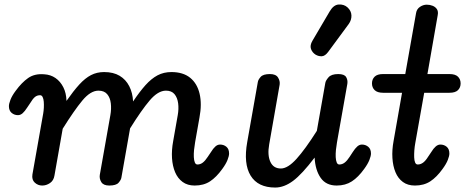

<svg xmlns="http://www.w3.org/2000/svg" viewBox="-20 -833 2088 862"><path d="M169.5 0Q150.5 0 136.2 -13Q122 -26 125.5 -49.5L174 -323.5Q176 -335 176.8 -349.2Q177.5 -363.5 176.5 -376.2Q175.5 -389 171.5 -397.2Q167.5 -405.5 160 -405.5Q146 -405.5 136.2 -397Q126.5 -388.5 116.5 -371.5L102 -350Q91.5 -333.5 81.8 -324.8Q72 -316 60.5 -316Q44.5 -316 32.2 -326.2Q20 -336.5 20 -356.5Q20 -367 27 -385.2Q34 -403.5 50.5 -425.5Q77.5 -462.5 106.5 -482.8Q135.5 -503 178 -499.5Q207 -498 229 -482.8Q251 -467.5 264.2 -441.5Q277.5 -415.5 278.5 -380Q310 -425 336 -453.5Q362 -482 388.5 -495.8Q415 -509.5 447.5 -509.5Q489 -509.5 517 -492.8Q545 -476 560.2 -446.2Q575.5 -416.5 577.5 -377.5Q607 -421.5 633.2 -450.8Q659.5 -480 687.2 -494.8Q715 -509.5 749.5 -509.5Q802 -509.5 833.8 -483.8Q865.5 -458 876.2 -411.8Q887 -365.5 875.5 -305L856 -194.5Q853 -177.5 851.2 -160Q849.5 -142.5 850.2 -127.5Q851 -112.5 854.8 -103.5Q858.5 -94.5 866.5 -94.5Q879.5 -94.5 890.5 -103Q901.5 -111.5 912.5 -128.5L927 -150Q937 -166.5 946.8 -175.2Q956.5 -184 968 -184Q984.5 -184 996.5 -174Q1008.5 -164 1008.5 -143.5Q1008.5 -133 1001.5 -115Q994.5 -97 978 -74.5Q951.5 -37.5 923 -18.8Q894.5 0 854 0Q822 0 800 -16Q778 -32 766.2 -59.8Q754.5 -87.5 752.2 -123.2Q750 -159 757.5 -199.5L778 -316Q783 -344 779.8 -369.2Q776.5 -394.5 763.5 -410.2Q750.5 -426 725 -426Q689.5 -426 652.2 -382.2Q615 -338.5 564 -256.5L525 -35.5Q523.5 -25.5 512.5 -12.8Q501.5 0 470.5 0Q444.5 0 435 -15.2Q425.5 -30.5 428 -47.5L475.5 -316Q480.5 -344 477.5 -369.2Q474.5 -394.5 461.2 -410.2Q448 -426 422 -426Q386.5 -426 349.8 -381.8Q313 -337.5 261.5 -255L224.5 -45Q221 -22.5 204.5 -11.2Q188 0 169.5 0Z M1215.5 9Q1138 9 1105.2 -44.5Q1072.5 -98 1090 -195.5L1137.5 -464.5Q1139 -475 1150.2 -487.8Q1161.5 -500.5 1192 -500.5Q1218.5 -500.5 1228.2 -485Q1238 -469.5 1235.5 -453L1188.5 -184.5Q1180 -136.5 1193.8 -106.5Q1207.5 -76.5 1241 -76.5Q1272 -76.5 1311 -119.5Q1350 -162.5 1402.5 -245.5L1440.5 -460.5Q1442 -471 1454.8 -485.8Q1467.5 -500.5 1498.5 -500.5Q1526 -500.5 1534 -487Q1542 -473.5 1539.5 -457L1493 -194.5Q1490 -177.5 1488.2 -160Q1486.5 -142.5 1487.2 -127.5Q1488 -112.5 1491.8 -103.5Q1495.5 -94.5 1503.5 -94.5Q1516.5 -94.5 1527.5 -103Q1538.5 -111.5 1549.5 -128.5L1563.5 -150Q1574 -166.5 1583.8 -175.2Q1593.5 -184 1605 -184Q1621 -184 1633.2 -174Q1645.5 -164 1645.5 -143.5Q1645.5 -133 1638.5 -115Q1631.5 -97 1615 -74.5Q1588.5 -37.5 1559.8 -18.8Q1531 0 1491.5 0Q1443.5 0 1419.5 -34.8Q1395.5 -69.5 1392.5 -125.5Q1336 -51 1295.8 -21Q1255.5 9 1215.5 9Z M1397 -587.5Q1382 -597 1376.2 -613.2Q1370.5 -629.5 1383 -650.5L1460 -781.5Q1477.5 -811.5 1501 -812.8Q1524.5 -814 1540 -800Q1557 -784.5 1557.8 -763.8Q1558.5 -743 1545.5 -725L1453 -599.5Q1439.5 -581.5 1425.2 -580.5Q1411 -579.5 1397 -587.5Z M1843 0Q1810.5 0 1788.8 -16Q1767 -32 1755.5 -59.8Q1744 -87.5 1741.8 -123.5Q1739.5 -159.5 1747 -200L1785 -416.5H1700Q1674.5 -416.5 1662.2 -428.2Q1650 -440 1650 -458.5Q1650 -477 1662 -488.8Q1674 -500.5 1699.5 -500.5H1799.5L1848 -774.5Q1851 -792.5 1865.5 -802.2Q1880 -812 1896 -812Q1910 -812 1922.5 -807Q1935 -802 1941.8 -791.5Q1948.5 -781 1945 -764L1899 -500.5H1998Q2024 -500.5 2036 -488.8Q2048 -477 2048 -458.5Q2048 -440 2036 -428.2Q2024 -416.5 1998 -416.5H1884.5L1844.5 -191Q1841.5 -175 1840.2 -158Q1839 -141 1839.5 -126.5Q1840 -112 1843.8 -103.2Q1847.5 -94.5 1855.5 -94.5Q1868.5 -94.5 1879.8 -103Q1891 -111.5 1901.5 -128.5L1916 -150Q1926 -166.5 1936 -175.2Q1946 -184 1957 -184Q1973.5 -184 1985.5 -174Q1997.5 -164 1997.5 -143.5Q1997.5 -133 1990.5 -115Q1983.5 -97 1967 -74.5Q1940.5 -37.5 1911.8 -18.8Q1883 0 1843 0Z"/></svg>

Font: Edu AU VIC WA NT Pre Medium
Style: Regular
Weight: 500
Designer: Tina and Corey Anderson, Eben Sorkin, Mirko Velimirovic
Foundry: Google for Education
Version: Version 1.001